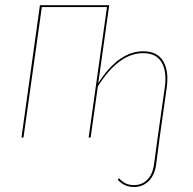

<svg xmlns="http://www.w3.org/2000/svg" viewBox="-20 -538 756 751"><path d="M540 -337.4Q595.2 -337.4 618.2 -298.8Q641.1 -260.3 632.3 -196.3L604.5 0L590.8 104.5Q585 147.5 561.5 170.4Q538.1 193.4 504.4 193.4Q465.8 193.4 440.4 165L445.3 159.2Q458 172.4 471.2 179.2Q484.4 186 504.4 186Q534.7 186 555.9 165.3Q577.1 144.5 582.5 104L596.7 0L624.5 -195.8Q633.3 -257.8 612.3 -293.9Q591.3 -330.1 539.6 -330.1Q444.8 -330.1 362.8 -200.2L334.5 0H326.7L398.4 -510.3H143.6L71.8 0H64L136.2 -517.6H407.2L364.3 -212.9Q444.3 -337.4 540 -337.4Z"/></svg>

Font: Fira Sans Compressed Eight
Style: Italic
Weight: 100
Width: 3
Italic angle: -8°
Designer: Carrois Corporate & Edenspiekermann AG
Foundry: Carrois Corporate GbR & Edenspiekermann AG
Version: Version 4.203;PS 004.203;hotconv 1.0.88;makeotf.lib2.5.64775